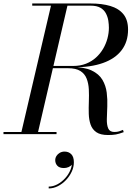

<svg xmlns="http://www.w3.org/2000/svg" viewBox="-60 -770 794 1102"><path d="M60 0 235.5 -750H330L155.5 0ZM-40 0V-12.5H264.5V0ZM560 5Q516.5 5 493 -11.2Q469.5 -27.5 460 -55Q450.5 -82.5 449.5 -116.5Q448.5 -150.5 450 -187Q451.5 -223.5 449.8 -257.5Q448 -291.5 437.2 -319Q426.5 -346.5 401.2 -362.5Q376 -378.5 330 -378.5H215V-385.5H350Q423.5 -385.5 465.8 -365.5Q508 -345.5 527.8 -312Q547.5 -278.5 552.5 -238.8Q557.5 -199 555.8 -159.5Q554 -120 553.2 -86.5Q552.5 -53 561.2 -32.8Q570 -12.5 596.5 -12.5Q612.5 -12.5 623.8 -16.2Q635 -20 646 -24.5L650 -11.5Q623 -1.5 605 1.8Q587 5 560 5ZM215 -383.5V-391.5H360.5Q401 -391.5 433.8 -404.5Q466.5 -417.5 491 -439.8Q515.5 -462 532 -490.2Q548.5 -518.5 556.8 -549.8Q565 -581 565 -610.5Q565 -629 561.8 -650.8Q558.5 -672.5 548.2 -692.5Q538 -712.5 517 -725Q496 -737.5 460 -737.5H125V-750H460Q525.5 -750 573.8 -735.5Q622 -721 648.5 -688.2Q675 -655.5 675 -600Q675 -530.5 638.2 -482Q601.5 -433.5 531.2 -408.5Q461 -383.5 360.5 -383.5ZM219.5 311.5V301Q244.5 301 269.5 287.8Q294.5 274.5 314.5 252.2Q334.5 230 345.2 203Q356 176 352.5 149H362.5Q362.5 162 354.8 172.5Q347 183 334 188.8Q321 194.5 307 194.5Q281 194.5 269 181.2Q257 168 257 149.5Q257 136.5 264 125.2Q271 114 283.2 107Q295.5 100 310.5 100Q334 100 349 115Q364 130 364 161.5Q364 188.5 351.8 215Q339.5 241.5 318.8 263.5Q298 285.5 272.2 298.5Q246.5 311.5 219.5 311.5Z"/></svg>

Font: Bodoni Moda 18pt
Style: Italic
Weight: 400
Italic angle: -13°
Designer: Owen Earl
Foundry: indestructible type
Version: Version 2.005